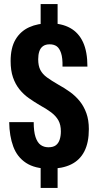

<svg xmlns="http://www.w3.org/2000/svg" viewBox="-20 -835 481 940"><path d="M222 -9Q151 -9 107.5 -37.5Q64 -66 45 -117.5Q26 -169 25 -237H145Q145 -191 154 -164Q163 -137 179 -125.5Q195 -114 217 -114Q240 -114 253 -123.5Q266 -133 272 -151Q278 -169 278 -192Q278 -224 266 -245.5Q254 -267 231 -284.5Q208 -302 173 -321Q146 -337 120.5 -355Q95 -373 75 -398Q55 -423 43.5 -456.5Q32 -490 32 -536Q32 -601 56 -641.5Q80 -682 122.5 -701.5Q165 -721 222 -721Q282 -721 323.5 -698Q365 -675 386.5 -628.5Q408 -582 408 -509H286Q287 -551 279 -575Q271 -599 257.5 -608.5Q244 -618 223 -618Q203 -618 190.5 -609Q178 -600 172.5 -583.5Q167 -567 167 -545Q167 -513 177.5 -492.5Q188 -472 210 -456Q232 -440 265 -421Q296 -404 323 -384.5Q350 -365 370.5 -339.5Q391 -314 403 -280.5Q415 -247 415 -203Q415 -137 393 -94Q371 -51 328 -30Q285 -9 222 -9ZM179 85V-54H262V85ZM179 -661V-815H262V-661Z"/></svg>

Font: Mona Sans Condensed
Style: Bold
Weight: 700
Width: 3
Designer: Deni Anggara
Foundry: GitHub
Version: Version 2.000